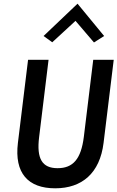

<svg xmlns="http://www.w3.org/2000/svg" viewBox="-20 -1017 636 1040"><path d="M216 -822 263 -788 389 -904 489 -787 544 -822 400 -997ZM485 -693 434 -275C419 -156 376 -106 292 -106C209 -106 177 -156 192 -275L243 -693H132L77 -243C57 -79 132 3 279 3C424 3 521 -79 541 -243L596 -693Z"/></svg>

Font: Bluebird
Style: LiNrwObl
Weight: 300
Designer: Jasper
Foundry: Cannot Into Space Fonts
Version: Version 0.98